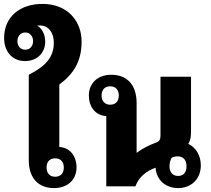

<svg xmlns="http://www.w3.org/2000/svg" viewBox="-20 -952 1077 981"><path d="M197 -932C83 -932 1 -867 1 -758C1 -686 45 -640 108 -640C169 -640 211 -681 211 -740C211 -773 197 -805 170 -821C174 -822 179 -822 183 -822C229 -822 255 -784 255 -734C255 -659 212 -613 127 -570V-135C127 -35 182 9 256 9C329 9 371 -37 371 -96C371 -153 339 -198 283 -201V-520C354 -573 397 -636 397 -740C397 -840 329 -932 197 -932ZM109 -698C85 -698 69 -716 69 -742C69 -767 85 -786 109 -786C133 -786 149 -767 149 -742C149 -716 133 -698 109 -698ZM262 -143C289 -143 306 -126 306 -96C306 -66 289 -49 262 -49C235 -49 218 -66 218 -96C218 -127 235 -143 262 -143Z M890 9C958 9 1006 -38 1006 -107C1006 -154 984 -197 942 -217C954 -235 956 -258 956 -281V-560H800V-261C800 -240 796 -230 776 -223C746 -212 708 -194 680 -172H678V-425C678 -525 623 -570 549 -570C476 -570 434 -524 434 -464C434 -408 466 -362 523 -359V0H672C687 -45 729 -80 775 -95C779 -30 829 9 890 9ZM543 -417C516 -417 499 -435 499 -464C499 -494 516 -511 543 -511C570 -511 587 -494 587 -464C587 -434 570 -417 543 -417ZM890 -53C863 -53 846 -72 846 -102C846 -118 850 -133 857 -146C866 -151 877 -153 888 -153C918 -153 933 -133 933 -102C933 -71 917 -53 890 -53Z"/></svg>

Font: Noto Sans Thai Looped SemiCondensed ExtraBold
Style: Regular
Weight: 800
Width: 4
Designer: Sasikarn Vongin, Ben Mitchell
Foundry: The Fontpad Ltd
Version: Version 1.001